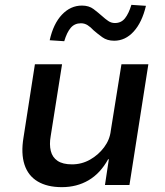

<svg xmlns="http://www.w3.org/2000/svg" viewBox="-20 -763 681 792"><path d="M235 9Q175 9 135.5 -14.5Q96 -38 81 -84Q66 -130 77 -196L124 -498H236L189 -201Q183 -167 189.5 -140.5Q196 -114 217.5 -99.5Q239 -85 277 -85Q317 -85 351.5 -104.5Q386 -124 409.5 -155.5Q433 -187 437 -224L481 -498H592L514 0H413L429 -106H426Q394 -48 345.5 -19.5Q297 9 235 9ZM245 -593 185 -597Q200 -665 235.5 -702.5Q271 -740 318 -740Q347 -740 366 -725.5Q385 -711 402 -696Q414 -685 426.5 -676.5Q439 -668 454 -668Q480 -668 495.5 -687.5Q511 -707 522 -743L582 -739Q566 -671 531.5 -633Q497 -595 451 -595Q422 -595 402 -609.5Q382 -624 366 -638Q354 -651 341.5 -659Q329 -667 314 -667Q288 -667 272 -648.5Q256 -630 245 -593Z"/></svg>

Font: Nunito Sans 7pt SemiBold
Style: Italic
Weight: 600
Italic angle: -9°
Designer: Vernon Adams
Foundry: Vernon Adams
Version: Version 3.101;gftools[0.9.27]